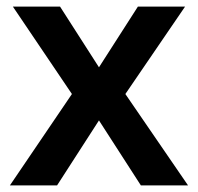

<svg xmlns="http://www.w3.org/2000/svg" viewBox="-20 -562 600 582"><path d="M198 -277 19 -542H162L280 -358L398 -542H541L360 -277L550 0H407L280 -197L153 0H10Z"/></svg>

Font: Noto Sans Gurmukhi UI SemiBold
Style: Regular
Weight: 600
Designer: Jelle Bosma - Monotype Design Team
Foundry: Monotype Imaging Inc.
Version: Version 2.004; ttfautohint (v1.8.4.7-5d5b)